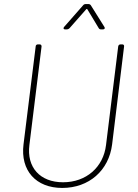

<svg xmlns="http://www.w3.org/2000/svg" viewBox="-20 -919 680 947"><path d="M301 -774H309C314 -774 319 -776 323 -780L405 -873C407 -876 410 -875 411 -873L467 -780C470 -775 474 -774 479 -774H488C496 -774 499 -780 495 -786L428 -893C425 -897 421 -899 416 -899H403C398 -899 393 -897 390 -893L296 -786C291 -780 293 -774 301 -774ZM287 8C419 8 517 -78 533 -207L592 -690C593 -696 589 -700 584 -700H574C568 -700 564 -696 563 -690L503 -204C490 -94 405 -20 291 -20C177 -20 111 -94 125 -204L185 -690C185 -696 182 -700 176 -700H166C161 -700 156 -696 156 -690L96 -207C80 -78 157 8 287 8Z"/></svg>

Font: Barlow Thin
Style: Italic
Weight: 250
Italic angle: -7°
Designer: Jeremy Tribby
Foundry: Tribby Type
Version: Version 1.422;hotconv 1.0.109;makeotfexe 2.5.65596